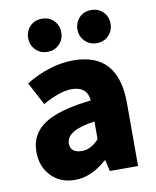

<svg xmlns="http://www.w3.org/2000/svg" viewBox="-91 -887 788 971"><g transform="rotate(-10 303.0 -402.0)"><path d="M92 -37Q47 -85 47 -159Q47 -250 122 -300Q197 -350 363 -368Q357 -441 277 -441Q217 -441 128 -391L66 -508Q191 -583 311 -583Q541 -583 541 -323V0H396L383 -57H379Q300 14 216 14Q139 14 92 -37ZM363 -169V-260Q216 -240 216 -173Q216 -124 277 -124Q321 -124 363 -169ZM130 -673Q106 -697 106 -733Q106 -769 130 -794Q154 -818 191 -818Q228 -818 252 -794Q276 -769 276 -733Q276 -697 252 -673Q228 -648 191 -648Q154 -648 130 -673ZM383 -673Q359 -697 359 -733Q359 -769 383 -794Q407 -818 444 -818Q481 -818 505 -794Q529 -769 529 -733Q529 -697 505 -673Q481 -648 444 -648Q407 -648 383 -673Z"/></g></svg>

Font: KaiGen Gothic KR Heavy
Style: Heavy
Weight: 900
Designer: Ryoko NISHIZUKA  (kana & ideographs); Paul D. Hunt (Latin, Greek & Cyrillic); Wenlong ZHANG  (bopomofo); Sandoll Communi
Foundry: Adobe Systems Incorporated
Version: Version 1.002 March 28, 2018